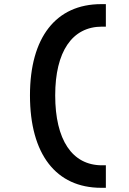

<svg xmlns="http://www.w3.org/2000/svg" viewBox="-20 -811 626 929"><path d="M469.7 97.7H492.2V-11.2H473.6C328.6 -11.2 247.1 -134.8 247.1 -349.6C247.1 -560.5 328.6 -682.1 473.6 -682.1H492.2V-791H469.7C251 -791 125 -630.4 125 -349.6C125 -64.9 251 97.7 469.7 97.7Z"/></svg>

Font: Cascadia Mono SemiBold
Style: Regular
Weight: 600
Monospace: yes
Designer: Aaron Bell
Foundry: Saja Typeworks
Version: Version 2404.023